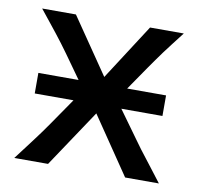

<svg xmlns="http://www.w3.org/2000/svg" viewBox="-62 -563 655 629"><g transform="rotate(10 265.0 -249.0)"><path d="M53.7 -288.1H187.5L131.8 -366.2Q119.6 -383.3 109.4 -396.7Q99.1 -410.2 87.9 -424.6Q76.7 -439 62.7 -456.3Q48.8 -473.6 29.3 -498H141.6L268.6 -312.5L388.2 -498H500.5Q481.4 -473.6 468.3 -456.3Q455.1 -439 444.3 -424.6Q433.6 -410.2 424.1 -396.5Q414.6 -382.8 402.8 -366.2L349.1 -288.1H478.5V-219.7H341.8L405.3 -131.8Q418.5 -113.3 428.2 -100.3Q438 -87.4 448.7 -73.7Q459.5 -60.1 472.4 -43Q485.4 -25.9 505.4 0H393.1L263.7 -190.4L136.7 0H24.4Q44.4 -26.4 57.9 -44.2Q71.3 -62 82 -76.2Q92.8 -90.3 101.8 -103Q110.8 -115.7 122.1 -131.8L182.6 -219.7H53.7Z"/></g></svg>

Font: Andika Compact
Style: Regular
Weight: 400
Designer: Victor Gaultney, Annie Olsen, Julie Remington, Don Collingsworth, Eric Hays, Becca Hirsbrunner
Foundry: SIL International
Version: Version 5.000 ; LnSpcTght